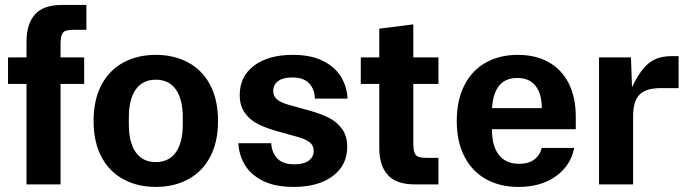

<svg xmlns="http://www.w3.org/2000/svg" viewBox="-20 -726 2720 756"><path d="M223.4 -706.5H320.1V-608.7H273.9Q249.3 -608.7 238 -604.5Q226.7 -600.2 222.6 -587Q218.4 -573.8 218.4 -545.2V0H84.4V-562.5Q84.4 -632.5 117.9 -669.5Q151.4 -706.5 223.4 -706.5ZM11.6 -500H311.4V-395.5H11.6Z M348.5 -250Q348.5 -333 379.4 -391.5Q410.3 -450 466.1 -480Q521.8 -510 593.5 -510Q665.2 -510 720.9 -480Q776.7 -450 807.6 -391.5Q838.5 -333 838.5 -250Q838.5 -167 807.6 -108.5Q776.7 -50 720.9 -20Q665.2 10 593.5 10Q521.8 10 466.1 -20Q410.3 -50 379.4 -108.5Q348.5 -167 348.5 -250ZM593.5 -87.8Q645 -87.8 672.4 -126.3Q699.7 -164.9 699.7 -236.8V-263.2Q699.7 -335.1 672.4 -373.7Q645 -412.2 593.5 -412.2Q542 -412.2 514.6 -373.7Q487.3 -335.1 487.3 -263.2V-236.8Q487.3 -164.9 514.6 -126.3Q542 -87.8 593.5 -87.8Z M923.9 -352.2Q923.9 -424.9 980.3 -467.5Q1036.7 -510 1132.9 -510Q1205 -510 1252.6 -485.8Q1300.1 -461.6 1323.1 -422.9Q1346.2 -384.2 1348.5 -337.8H1219.9Q1218.9 -374.5 1197.3 -397.7Q1175.7 -421 1130.9 -421Q1094.4 -421 1075.1 -406.8Q1055.9 -392.5 1055.9 -368Q1055.9 -346.4 1071.5 -334Q1087.2 -321.5 1116.2 -313.5L1195.9 -291.3Q1242.3 -278.6 1274.5 -262.4Q1306.7 -246.3 1326.9 -218.4Q1347.1 -190.6 1347.1 -147.8Q1347.1 -75.1 1289.9 -32.5Q1232.7 10 1136.5 10Q1063 10 1015.3 -13.9Q967.6 -37.7 944.2 -76.6Q920.9 -115.4 918.6 -162.2H1047.9Q1049.9 -126.2 1071.4 -102.6Q1093 -79 1139.2 -79Q1175.7 -79 1195.4 -93.2Q1215.1 -107.5 1215.1 -132Q1215.1 -153.6 1199 -165.9Q1182.8 -178.2 1153.5 -186.5L1073.9 -208.7Q1027.4 -221.4 995.7 -237.6Q964 -253.7 943.9 -281.6Q923.9 -309.4 923.9 -352.2Z M1473.4 -144V-613.2L1607.4 -630V-168Q1607.4 -139.4 1611.6 -126.2Q1615.7 -113 1627 -108.8Q1638.3 -104.5 1662.8 -104.5H1706.4V0H1612.4Q1540.4 0 1506.9 -37Q1473.4 -74 1473.4 -144ZM1400.6 -500H1706.4V-395.5H1400.6Z M1778.5 -250Q1778.5 -333 1809.1 -391.5Q1839.6 -450 1893.7 -480Q1947.8 -510 2018.8 -510Q2089.6 -510 2140.8 -481Q2192 -452 2219.6 -397.3Q2247.1 -342.6 2247.1 -266.5V-217.2H1858.6V-300.2H2113.4Q2113.4 -355.9 2089.1 -387.5Q2064.9 -419 2016.8 -419Q1966.7 -419 1942 -384.1Q1917.3 -349.3 1917.3 -286.9V-213.1Q1917.3 -150.7 1944.5 -115.9Q1971.7 -81 2024.2 -81Q2062.1 -81 2084.5 -98.5Q2106.9 -115.9 2112.9 -143.5H2240.8Q2228.1 -75.1 2169.5 -32.6Q2111 10 2021.5 10Q1949.4 10 1894.7 -20Q1839.9 -50 1809.2 -108.5Q1778.5 -167 1778.5 -250Z M2338.7 -500H2464.4L2469.4 -359.7L2453.8 -350.7Q2480 -410.5 2503.3 -443.2Q2526.7 -475.9 2555 -490.5Q2583.3 -505 2625 -505H2652V-379H2581.5Q2523.6 -379 2498.2 -353.4Q2472.8 -327.9 2472.8 -267V0H2338.7Z"/></svg>

Font: TASA Orbiter VF Text
Style: Regular
Weight: 400
Designer: Weizhong Zhang
Foundry: 本地遙控
Version: Version 1.001;Glyphs 3.2 (3192)